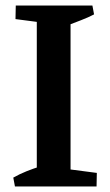

<svg xmlns="http://www.w3.org/2000/svg" viewBox="-20 -674 398 694"><path d="M113 0V-654H235V0ZM34 0 28 -32Q51 -45 76 -55Q101 -65 127 -73L128 0ZM189 0 192 -67 330 -49 329 0ZM174 -587 36 -605 37 -654H177ZM221 -581 220 -654H314L320 -622Q299 -611 273 -601Q247 -591 221 -581Z"/></svg>

Font: Eczar Medium
Style: Regular
Weight: 500
Designer: Vaibhav Singh
Foundry: Rosetta Type Foundry
Version: Version 2.000